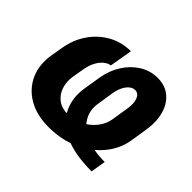

<svg xmlns="http://www.w3.org/2000/svg" viewBox="-124 -751 964 964"><g transform="rotate(45 358.0 -269.5)"><path d="M623.6 -65.8 610.4 14.1Q486.5 14.1 411.7 -21.8Q336.9 -57.7 307.8 -119Q278.7 -180.3 291.2 -256.6L306.2 -349.6Q316.1 -406.5 345.3 -452.5Q374.5 -498.4 418 -525.6Q461.5 -552.7 513.5 -552.7Q567.7 -552.7 603.2 -522.5Q638.8 -492.3 652.6 -440.8Q666.4 -389.3 655.5 -325.2L641.6 -236.7Q629.9 -166.7 582.9 -110.8Q535.9 -54.9 463.1 -22.6Q390.3 9.8 300.4 9.8Q214.6 9.8 155.4 -25.2Q96.2 -60.2 69.8 -120.4Q43.5 -180.6 56.1 -256.2L67.2 -320.5Q78.3 -386.6 114 -439Q149.7 -491.4 203.9 -521.8Q258 -552.1 323.4 -552L302.5 -430.5Q283.4 -427.7 266.4 -413.3Q249.3 -398.9 237 -375.3Q224.6 -351.7 219.1 -320.5L208 -256.2Q201.5 -215 213.1 -180.4Q224.8 -145.8 252.1 -125Q279.5 -104.1 319.5 -104.1Q365.9 -104.1 404.4 -123.5Q442.9 -143 468.1 -175Q493.4 -207 499.6 -244.9L513.9 -335Q521.2 -377.9 510.6 -403.6Q500.1 -429.2 476.8 -429.5Q452.3 -429.2 433.3 -404.4Q414.4 -379.7 407.2 -338.9L393.4 -249.2Q384.6 -198.3 408.6 -156.6Q432.7 -114.8 487.2 -90.3Q541.7 -65.8 623.6 -65.8Z"/></g></svg>

Font: Inter Tight
Style: Italic
Weight: 400
Italic angle: -9.39999°
Designer: Rasmus Andersson
Foundry: rsms
Version: Version 3.002